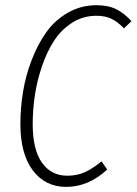

<svg xmlns="http://www.w3.org/2000/svg" viewBox="-20 -714 530 745"><path d="M355 -693.8Q399.9 -693.8 431.2 -678.2Q462.4 -662.6 490.2 -631.8L460.9 -604Q435.5 -630.4 411.6 -641.6Q387.7 -652.8 354 -652.8Q302.2 -652.8 259.8 -625.7Q217.3 -598.6 189.5 -555.4Q161.6 -512.2 142.6 -456.1Q123.5 -399.9 115.2 -343.8Q106.9 -287.6 106.9 -232.9Q106.9 -133.3 142.8 -82.8Q178.7 -32.2 241.2 -32.2Q280.3 -32.2 310.8 -46.6Q341.3 -61 374 -87.9L396 -56.2Q323.2 11.2 236.8 11.2Q155.8 11.2 107.4 -52.7Q59.1 -116.7 59.1 -232.9Q59.1 -294.9 69.3 -357.7Q79.6 -420.4 103 -481.4Q126.5 -542.5 159.9 -589.4Q193.4 -636.2 243.9 -665Q294.4 -693.8 355 -693.8Z"/></svg>

Font: Fira Sans Compressed ExtraLight
Style: Italic
Weight: 250
Width: 3
Italic angle: -8°
Designer: Carrois Corporate & Edenspiekermann AG
Foundry: Carrois Corporate GbR & Edenspiekermann AG
Version: Version 4.203;PS 004.203;hotconv 1.0.88;makeotf.lib2.5.64775